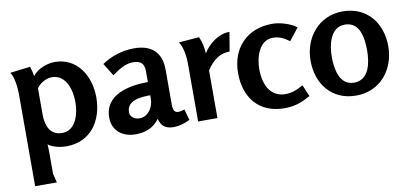

<svg xmlns="http://www.w3.org/2000/svg" viewBox="-68 -734 2507 1175"><g transform="rotate(-10 1185.0 -147.0)"><path d="M163 -508 38 -493C60 -461 67 -394 67 -357V217H202L188 162V36C188 21 188 -3 186 -22C214 0 263 10 297 10C451 10 530 -110 530 -254C530 -383 459 -511 316 -511C269 -511 207 -488 178 -448C175 -468 170 -489 163 -508ZM283 -422C372 -422 399 -321 399 -249C399 -180 375 -75 287 -75C210 -75 188 -141 188 -207V-370C208 -400 247 -422 283 -422Z M810 -509C738 -509 668 -488 608 -447L657 -368C692 -395 739 -426 785 -426C835 -426 857 -409 857 -356V-291C742 -291 586 -262 586 -117C586 -35 649 11 727 11C789 11 840 -7 877 -59C889 -10 918 8 966 8C997 8 1037 -3 1067 -19L1048 -87C1035 -82 1022 -79 1009 -79C990 -79 977 -89 977 -128V-347C977 -455 916 -509 810 -509ZM857 -209V-186C857 -137 824 -81 769 -81C741 -81 711 -98 711 -129C711 -204 801 -209 857 -209Z M1213 -507 1086 -497C1110 -465 1118 -401 1118 -363V0H1238V-296C1279 -358 1323 -388 1382 -388L1402 -507C1335 -507 1270 -458 1237 -402C1236 -436 1227 -476 1213 -507Z M1667 -510C1511 -510 1410 -404 1410 -249C1410 -96 1495 12 1653 12C1718 12 1760 -4 1816 -35L1785 -107C1744 -83 1709 -72 1674 -72C1591 -72 1542 -138 1542 -251C1542 -320 1570 -425 1656 -425C1698 -425 1726 -410 1758 -386L1818 -462C1778 -491 1716 -510 1667 -510Z M2099 12C2250 12 2344 -108 2344 -252C2344 -396 2256 -510 2105 -510C1956 -510 1860 -389 1860 -246C1860 -102 1948 12 2099 12ZM2100 -68C2007 -68 1992 -176 1992 -248C1992 -318 2013 -428 2104 -428C2200 -428 2212 -323 2212 -248C2212 -175 2194 -68 2100 -68Z"/></g></svg>

Font: Rosario
Style: Bold
Weight: 700
Designer: Hector Gatti
Foundry: Omnibus Type
Version: Version 1.100